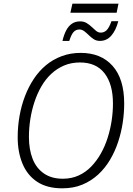

<svg xmlns="http://www.w3.org/2000/svg" viewBox="-20 -1012 723 1042"><path d="M319 -790Q327 -824 339.5 -847.5Q352 -871 370.5 -883.5Q389 -896 415 -896Q435 -896 450 -887Q465 -878 477.5 -866Q490 -854 501.5 -844.5Q513 -835 527 -835Q545 -835 558.5 -848Q572 -861 585 -897H622Q609 -847 584 -818.5Q559 -790 522 -790Q503 -790 488.5 -799.5Q474 -809 462 -821Q450 -833 437.5 -842.5Q425 -852 411 -852Q392 -852 379.5 -838.5Q367 -825 356 -790ZM362 -943 373 -992H623L613 -943ZM318 10Q235 10 181.5 -25.5Q128 -61 102 -124Q76 -187 76 -267Q76 -326 86 -382.5Q96 -439 115.5 -490Q135 -541 163.5 -584Q192 -627 230 -658.5Q268 -690 315.5 -707.5Q363 -725 418 -725Q528 -725 591 -654.5Q654 -584 654 -450Q654 -399 646 -346Q638 -293 621 -241.5Q604 -190 577 -144.5Q550 -99 512.5 -64.5Q475 -30 427 -10Q379 10 318 10ZM321 -42Q368 -42 406.5 -59.5Q445 -77 475 -108Q505 -139 527.5 -179Q550 -219 564.5 -265Q579 -311 586 -358Q593 -405 593 -450Q593 -555 547.5 -614Q502 -673 414 -673Q367 -673 328 -656.5Q289 -640 258 -611Q227 -582 204.5 -543Q182 -504 167 -458.5Q152 -413 144.5 -365Q137 -317 137 -269Q137 -201 157 -150Q177 -99 218.5 -70.5Q260 -42 321 -42Z"/></svg>

Font: Noto Sans Display Light
Style: Italic
Weight: 300
Italic angle: -12°
Designer: Monotype Design Team
Foundry: Monotype Imaging Inc.
Version: Version 2.003